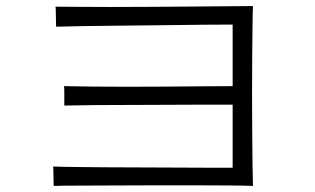

<svg xmlns="http://www.w3.org/2000/svg" viewBox="-20 -695 1040 633"><path d="M157 -82Q157 -86 156.5 -100Q156 -114 156 -128.5Q156 -143 155 -146Q177 -145 221.5 -144.5Q266 -144 323 -143.5Q380 -143 442.5 -143Q505 -143 564 -142.5Q623 -142 671 -142Q719 -142 747 -142V-350Q707 -350 652.5 -350Q598 -350 535.5 -349.5Q473 -349 410 -349Q347 -349 290.5 -348.5Q234 -348 192 -347Q192 -351 192 -365Q192 -379 192 -393Q192 -407 191 -411Q233 -410 289 -409.5Q345 -409 408 -409Q471 -409 533.5 -409.5Q596 -410 651.5 -410.5Q707 -411 747 -411V-614Q713 -614 654 -613.5Q595 -613 524.5 -612Q454 -611 384 -610.5Q314 -610 256 -609Q198 -608 165 -607Q165 -611 164.5 -625Q164 -639 164 -654Q164 -669 163 -673Q180 -673 228.5 -672.5Q277 -672 343.5 -672Q410 -672 482.5 -672.5Q555 -673 623 -673.5Q691 -674 742 -674.5Q793 -675 814 -675Q813 -653 812.5 -608.5Q812 -564 811.5 -506.5Q811 -449 811 -386Q811 -323 811.5 -264Q812 -205 812.5 -157Q813 -109 814 -82Q793 -83 743.5 -83.5Q694 -84 627.5 -84Q561 -84 489 -84Q417 -84 350 -83.5Q283 -83 231.5 -83Q180 -83 157 -82Z"/></svg>

Font: Zen Kaku Gothic Antique
Style: Regular
Weight: 400
Designer: Yoshimichi Ohira
Foundry: Positype
Version: Version 1.001